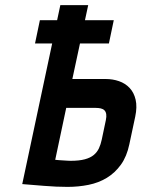

<svg xmlns="http://www.w3.org/2000/svg" viewBox="-20 -720 553 751"><path d="M136 -641 117 -550H406L425 -641ZM393 -411H263L325 -700H216L67 0Q67 0 78.5 1Q90 2 109.5 3.5Q129 5 152.5 7Q176 9 200 10Q224 11 244 11Q287 11 326.5 3Q366 -5 398 -24.5Q430 -44 453 -76Q476 -108 486 -156L509 -264Q517 -302 510.5 -330Q504 -358 487 -376Q470 -394 445.5 -402.5Q421 -411 393 -411ZM378 -174Q374 -155 367 -140Q360 -125 347 -114Q334 -103 312 -97Q290 -91 256 -91Q251 -91 243.5 -91.5Q236 -92 227.5 -92.5Q219 -93 212 -93.5Q205 -94 200.5 -94.5Q196 -95 196 -95L239 -298H354Q365 -298 374 -296Q383 -294 388.5 -288.5Q394 -283 395.5 -273.5Q397 -264 394 -250Z"/></svg>

Font: Advent Pro
Style: Bold Italic
Weight: 700
Italic angle: -12°
Designer: VivaRado, Andreas Kalpakidis
Foundry: VivaRado, Andreas Kalpakidis
Version: Version 3.000